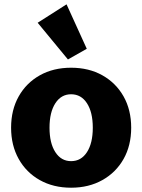

<svg xmlns="http://www.w3.org/2000/svg" viewBox="-20 -853 657 886"><path d="M308.1 13.2Q226.1 13.2 163.6 -22Q101.1 -57.1 66.2 -119.6Q31.2 -182.1 31.2 -263.7Q31.2 -345.7 66.2 -408Q101.1 -470.2 163.6 -505.4Q226.1 -540.5 308.1 -540.5Q390.1 -540.5 452.6 -505.4Q515.1 -470.2 550.3 -408Q585.4 -345.7 585.4 -263.7Q585.4 -181.6 550.3 -119.4Q515.1 -57.1 452.4 -22Q389.6 13.2 308.1 13.2ZM308.1 -109.4Q354.5 -109.4 381.3 -150.9Q408.2 -192.4 408.2 -263.7Q408.2 -335 381.3 -376.5Q354.5 -418 308.1 -418Q262.2 -418 235.4 -376.5Q208.5 -335 208.5 -263.7Q208.5 -192.4 235.4 -150.9Q262.2 -109.4 308.1 -109.4ZM293.5 -578.6 153.8 -748 287.1 -833 380.4 -627.9Z"/></svg>

Font: Schibsted Grotesk ExtraBold
Style: Regular
Weight: 800
Designer: Bakken & Baeck AS, Henrik Kongsvoll
Foundry: Schibsted ASA
Version: Version 1.100; ttfautohint (v1.8.4.7-5d5b);gftools[0.9.25]